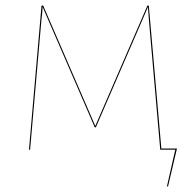

<svg xmlns="http://www.w3.org/2000/svg" viewBox="-20 -537 686 689"><path d="M615 -4 583 132H579L609 0H555L514 -469L511 -512L324 -80H320L133 -512Q131 -481 129 -469L88 0H84L129 -517H135L322 -85L509 -517H514L559 -4Z"/></svg>

Font: FiraGO Four
Style: Regular
Weight: 100
Designer: bBox Type
Foundry: bBox Type GmbH
Version: Version 1.001